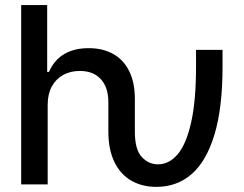

<svg xmlns="http://www.w3.org/2000/svg" viewBox="-20 -727 961 757"><path d="M63.5 -707H166V-443.4H172.9Q214.4 -537.1 330.1 -537.1Q385.3 -537.1 426 -514.4Q466.8 -491.7 489.3 -446.8Q511.7 -401.9 511.7 -336.9V-209Q511.7 -137.2 538.8 -108.2Q565.9 -79.1 602.5 -79.1Q647 -79.1 680.7 -118.9Q714.4 -158.7 733.6 -244.4Q752.9 -330.1 752.9 -462.9V-530.3H857.4V-462.9Q857.4 -302.2 825.7 -196.8Q793.9 -91.3 735.8 -40.8Q677.7 9.8 596.7 9.8Q540.5 9.8 497.8 -14.6Q455.1 -39.1 431.2 -88.1Q407.2 -137.2 407.2 -209V-324.2Q407.2 -382.8 377.4 -415Q347.7 -447.3 294.9 -447.3Q257.8 -447.3 229.2 -431.6Q200.7 -416 184.3 -386Q168 -356 168 -314.5V0H63.5Z"/></svg>

Font: Pretendard GOV Medium
Style: Regular
Weight: 500
Designer: Base glyphs from Inter by Rasmus Andersson; Hangeul glyphs from Noto Sans CJK(Source Han Sans) by Jang Soo-young and Kan
Foundry: Kil Hyung-jin
Version: Version 1.309